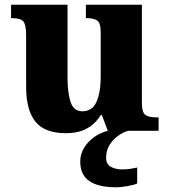

<svg xmlns="http://www.w3.org/2000/svg" viewBox="-20 -556 720 816"><path d="M260 10Q170 10 130.5 -39Q91 -88 91 -188V-407Q91 -450 79.5 -464.5Q68 -479 31 -479H27V-536H267V-226Q267 -162 280 -122.5Q293 -83 330 -83Q372 -83 390 -123Q408 -163 408 -231V-418Q408 -460 392 -469.5Q376 -479 349 -479H345V-536H583V-119Q583 -76 599.5 -66.5Q616 -57 644 -57H654V0H438L413 -67H408Q385 -29 348.5 -9.5Q312 10 260 10ZM475 240Q398 240 359.5 213.5Q321 187 321 130Q321 99 337.5 72Q354 45 381 26Q408 7 439 0H524Q503 6 481.5 21.5Q460 37 445.5 60Q431 83 431 115Q431 141 450.5 152.5Q470 164 500 164Q514 164 529.5 162Q545 160 563 156V224Q547 231 518.5 235.5Q490 240 475 240Z"/></svg>

Font: Noto Serif Telugu ExtraBold
Style: Regular
Weight: 800
Designer: Jelle Bosma - Monotype Design Team
Foundry: Monotype Imaging Inc.
Version: Version 2.005; ttfautohint (v1.8.4.7-5d5b)